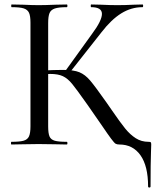

<svg xmlns="http://www.w3.org/2000/svg" viewBox="-20 -645 700 857"><path d="M31 -12Q68 -12 85.5 -17Q103 -22 109.5 -36.5Q116 -51 116 -81V-544Q116 -574 109.5 -588Q103 -602 86 -607.5Q69 -613 32 -613Q30 -613 30 -619Q30 -625 32 -625L83 -624Q125 -622 152 -622Q182 -622 228 -624L278 -625Q281 -625 281 -619Q281 -613 278 -613Q242 -613 224.5 -607Q207 -601 201 -586.5Q195 -572 195 -542V-81Q195 -50 201 -36Q207 -22 224 -17Q241 -12 278 -12Q281 -12 281 -6Q281 0 278 0Q246 0 227 -1L152 -2L82 -1Q64 0 31 0Q29 0 29 -6Q29 -12 31 -12ZM270 -326 391 -494Q435 -553 435 -583Q435 -613 387 -613Q385 -613 385 -619Q385 -625 387 -625L431 -624Q471 -622 504 -622Q539 -622 577 -624L616 -625Q619 -625 619 -619Q619 -613 616 -613Q566 -613 521.5 -585.5Q477 -558 433 -501L288 -317ZM438 -80Q427 -97 377 -168L365 -185Q322 -246 302 -270.5Q282 -295 260.5 -305Q239 -315 204 -315Q192 -315 181 -314Q170 -313 161 -312L160 -330Q226 -333 262 -333Q309 -333 334.5 -322.5Q360 -312 382.5 -285.5Q405 -259 455 -188L480 -152Q517 -98 539 -71Q561 -44 586 -28Q611 -12 643 -12Q651 -12 653 -10Q655 -8 655 0Q655 19 654 32Q652 84 652 187Q652 192 646.5 192Q641 192 641 187Q641 96 607 48Q573 0 513 0Q502 0 496 -3.5Q490 -7 475.5 -26.5Q461 -46 438 -80Z"/></svg>

Font: Cormorant Infant Medium
Style: Regular
Weight: 500
Designer: Christian Thalmann (Catharsis Fonts)
Foundry: Catharsis Fonts
Version: Version 4.000